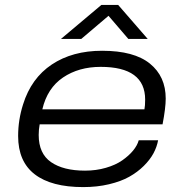

<svg xmlns="http://www.w3.org/2000/svg" viewBox="-20 -743 740 775"><path d="M226.1 -585.9 389.2 -723.1H457L576.2 -585.9H498L418 -679.2L308.1 -585.9ZM315.9 12.2Q187.5 12.2 120.4 -39.3Q53.2 -90.8 53.2 -193.8Q53.2 -259.3 73.2 -321.8Q106 -427.2 189.2 -482.7Q272.5 -538.1 392.1 -538.1Q521 -538.1 585 -486.3Q648.9 -434.6 648.9 -345.2Q648.9 -307.6 636.2 -241.2H140.1Q136.2 -219.7 136.2 -198.2Q136.2 -123 186 -88.6Q235.8 -54.2 323.2 -54.2Q368.2 -54.2 407.5 -65.7Q446.8 -77.1 473.4 -95.7Q500 -114.3 517.1 -135Q534.2 -155.8 540 -176.8H618.2Q613.3 -149.9 599.4 -124Q585.4 -98.1 560.3 -73.2Q535.2 -48.3 501.7 -29.5Q468.3 -10.7 420.2 0.7Q372.1 12.2 315.9 12.2ZM150.9 -301.8H563Q565.9 -315.9 565.9 -340.8Q565.9 -473.1 386.2 -473.1Q297.9 -473.1 234.4 -430.2Q170.9 -387.2 150.9 -301.8Z"/></svg>

Font: Archivo Expanded Light
Style: Italic
Weight: 300
Width: 7
Italic angle: -10°
Designer: Hector Gatti
Foundry: Omnibus-Type
Version: Version 2.001